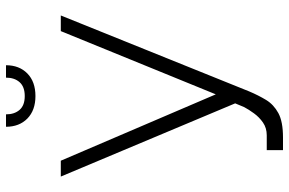

<svg xmlns="http://www.w3.org/2000/svg" viewBox="-181 -768 959 637"><g transform="rotate(-90 298.5 -449.5)"><path d="M119 9.9V-44H168Q192.5 -44 210.4 -56.5Q228.3 -68.9 240.9 -86.3Q253.6 -103.7 261.7 -119L274.1 -148.8L31.2 -727.3H83.8L304 -213.1L513.8 -727.3H565.7L313.6 -101.9Q300.8 -71.7 285.5 -46.3Q270.2 -21 241.8 -5.5Q213.4 9.9 160.9 9.9ZM359.4 -909.1H400.6Q400.6 -865.1 373.2 -838.2Q345.9 -811.4 298.3 -811.4Q251.1 -811.4 223.7 -838.2Q196.4 -865.1 196.4 -909.1H237.6Q237.6 -881 252.5 -864Q267.4 -846.9 298.3 -846.9Q329.2 -846.9 344.3 -864Q359.4 -881 359.4 -909.1Z"/></g></svg>

Font: Inter Extra Light BETA
Style: Regular
Weight: 200
Designer: Rasmus Andersson
Foundry: rsms
Version: Version 3.011;git-f93a4a705